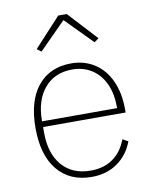

<svg xmlns="http://www.w3.org/2000/svg" viewBox="-88 -851 740 930"><g transform="rotate(-10 282.0 -386.0)"><path d="M263 -785H305L436 -643L414 -627L284 -759L153 -627L132 -643ZM60 -267Q60 -401 119.5 -473.5Q179 -546 284 -546Q349 -546 399 -513.5Q449 -481 476 -421Q503 -361 503 -281V-266H97V-237Q97 -136 147.5 -77Q198 -18 289 -18Q352 -18 397 -49Q442 -80 465 -141L492 -126Q468 -62 415 -24.5Q362 13 288 13Q181 13 120.5 -60Q60 -133 60 -267ZM97 -294H466V-300Q466 -365 443.5 -414Q421 -463 379.5 -489.5Q338 -516 284 -516Q197 -516 147 -456.5Q97 -397 97 -297Z"/></g></svg>

Font: IBM Plex Sans JP ExtraLight
Style: Regular
Weight: 200
Designer: Mike Abbink; Paul van der Laan; Pieter van Rosmalen; Wujin Sim; Yejin Wi; Jinhee Kim; Boomi Park; Yona Kim; Kichan Ma
Foundry: Sandoll Inc.
Version: Version 1.001